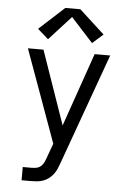

<svg xmlns="http://www.w3.org/2000/svg" viewBox="-63 -808 726 1069"><g transform="rotate(5 300.0 -273.5)"><path d="M99 215V141H148Q163 141 177 138Q191 135 201.5 125Q212 115 218 102Q224 89 229 75Q229 74 229 74Q229 74 229 74L257 -3L158 -277L70 -520H157L300 -109L443 -520H530L307 99Q301 116 294 132.5Q287 149 276 163.5Q265 178 250.5 189Q236 200 219 206Q202 212 184 213.5Q166 215 148 215ZM177 -580 117 -633 258 -762H342L483 -633L423 -580L300 -715Z"/></g></svg>

Font: Iosevka SS04 Extended
Style: Regular
Weight: 400
Width: 7
Monospace: yes
Designer: Belleve Invis
Foundry: Belleve Invis
Version: Version 19.0.0; ttfautohint (v1.8.4)